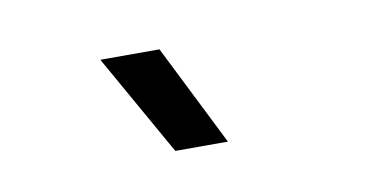

<svg xmlns="http://www.w3.org/2000/svg" viewBox="-32 -850 565 281"><g transform="rotate(-10 250.0 -710.0)"><path d="M210.9 -634.8 126 -785.2H213.9L289.1 -634.8Z"/></g></svg>

Font: TASA Explorer
Style: Regular
Weight: 400
Designer: Weizhong Zhang
Foundry: Local Remote
Version: Version 1.000;Glyphs 3.1.2 (3151)